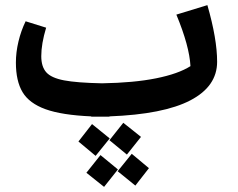

<svg xmlns="http://www.w3.org/2000/svg" viewBox="-20 -439 930 749"><path d="M407 15V16H372H336V15Q221 10 157.5 -13Q94 -36 68 -79.5Q42 -123 42 -195Q42 -235 52 -277Q62 -319 80 -356L160 -331Q141 -268 141 -220Q141 -179 160.5 -157Q180 -135 230 -125.5Q280 -116 378 -114Q502 -116 589 -133.5Q676 -151 723 -181Q719 -259 668 -382L789 -419Q827 -287 827 -198Q827 -102 722.5 -47.5Q618 7 407 15ZM407 108 461 40 530 95 475 164ZM286 113 339 45 408 101 353 169ZM439 229 494 161 561 217 508 285ZM317 235 372 166 440 222 386 290Z"/></svg>

Font: FiraGO Medium
Style: Italic
Weight: 500
Italic angle: -8°
Designer: bBox Type GmbH
Foundry: bBox Type GmbH
Version: Version 1.001